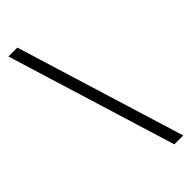

<svg xmlns="http://www.w3.org/2000/svg" viewBox="-314 -838 1054 1054"><g transform="rotate(-45 212.5 -311.5)"><path d="M398 181H329L26 -804H95Z"/></g></svg>

Font: Noto Serif JP ExtraLight Black
Style: Regular
Weight: 900
Version: Version 2.003-H1;hotconv 1.1.1;makeotfexe 2.6.0